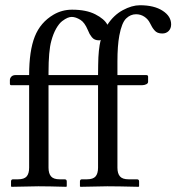

<svg xmlns="http://www.w3.org/2000/svg" viewBox="-20 -718 680 740"><path d="M639.6 -624Q639.6 -608.4 630.1 -598.6Q620.6 -588.9 605.5 -588.9Q595.7 -588.9 588.1 -591.8Q580.6 -594.7 575 -601.6Q569.3 -608.4 566.2 -613.8Q563 -619.1 558.1 -628.9Q550.8 -644 536.4 -653.6Q522 -663.1 504.4 -663.1Q482.9 -663.1 466.1 -646.7Q449.2 -630.4 439.9 -581.1Q432.6 -541.5 432.6 -481.9V-428.7H543Q550.8 -428.7 550.8 -422.9V-402.8Q550.8 -396.5 543.5 -393.1Q536.1 -389.6 527.3 -389.6H432.6V-71.8Q432.6 -49.3 442.4 -38.1Q452.1 -26.9 475.6 -26.9H507.8Q516.1 -26.9 516.1 -18.6V0L514.2 2Q432.6 0 393.6 0L290 2L288.1 0V-18.6Q288.1 -26.9 295.9 -26.9H314.9Q338.9 -26.9 348.4 -38.1Q357.9 -49.3 357.9 -71.8V-389.6H167V-71.8Q167 -49.3 176.8 -38.1Q186.5 -26.9 210 -26.9H229Q237.3 -26.9 237.3 -18.6V0L235.4 2Q167 0 127.9 0L24.4 2L22.5 0V-18.6Q22.5 -26.9 30.3 -26.9H49.3Q73.2 -26.9 82.8 -38.1Q92.3 -49.3 92.3 -71.8V-389.6H23.4Q18.1 -389.6 18.1 -395.5V-409.2Q18.1 -416.5 23.7 -422.6Q29.3 -428.7 41 -428.7H92.3Q92.3 -522 114 -576.9Q135.7 -631.8 186.5 -661.6Q219.2 -680.7 257.8 -680.7Q312.5 -680.7 347.4 -662.8Q382.3 -645 394 -622.6Q418 -659.7 453.1 -678.7Q488.3 -697.8 519.5 -697.8Q574.2 -697.8 606.9 -676.5Q639.6 -655.3 639.6 -624ZM368.2 -564.5Q365.2 -562.5 362.3 -562.5Q353 -562.5 345.9 -565.4Q338.9 -568.4 333.7 -575Q328.6 -581.5 325.4 -587.2Q322.3 -592.8 318.4 -602.5Q306.2 -631.3 290.5 -641.1Q272 -652.8 256.3 -652.8Q249 -652.8 240.2 -649.2Q231.4 -645.5 219.7 -636.7Q208 -627.9 196.5 -607.9Q185.1 -587.9 177.7 -560.1Q167 -522 167 -438V-428.7H357.9L358.4 -468.8Q358.9 -527.3 368.2 -564.5Z"/></svg>

Font: Libertinage
Style: l
Weight: 400
Designer: OSP
Foundry: OSP
Version: Version 1.0; 2008; OFL relea